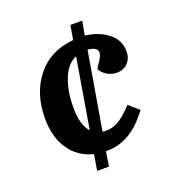

<svg xmlns="http://www.w3.org/2000/svg" viewBox="-113 -661 725 783"><g transform="rotate(-20 250.0 -269.5)"><path d="M188 -40Q123 -55.7 86.4 -109.4Q49.8 -163.1 49.8 -244.1Q49.8 -352.5 107.4 -424.8Q165 -497.1 267.1 -505.9L277.8 -567.9H329.1L317.9 -506.8Q375.5 -500.5 415.8 -469.5Q456.1 -438.5 456.1 -388.2Q456.1 -358.4 437.7 -339.1Q419.4 -319.8 389.2 -319.8Q367.2 -319.8 347.2 -332Q327.1 -344.2 319.8 -361.8L337.9 -389.2Q374 -443.8 309.1 -449.2L252 -113.8Q256.8 -112.8 267.1 -112.8Q301.3 -112.8 329.1 -131.8Q356.9 -150.9 384.8 -182.1L428.2 -144Q398.4 -106 378.4 -88.4Q317.4 -34.2 243.2 -34.2H237.8L228 28.8H176.8ZM173.8 -246.1Q173.8 -169.9 205.1 -137.2L255.9 -439.9Q214.8 -422.4 194.3 -369.4Q173.8 -316.4 173.8 -246.1Z"/></g></svg>

Font: Literata Book
Style: Bold Italic
Weight: 700
Italic angle: -3°
Designer: Latin by Veronika Burian and Jose Scaglione. Greek by Irene Vlachou. Cyrillic by Vera Evstafieva
Foundry: TypeTogether
Version: Version 1.003;PS 001.003;hotconv 1.0.88;makeotf.lib2.5.64775